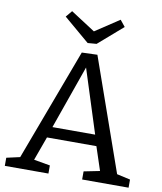

<svg xmlns="http://www.w3.org/2000/svg" viewBox="-97 -993 903 1071"><g transform="rotate(10 354.5 -457.5)"><path d="M405 -700 629 -63 705 -46V0H442V-46L532 -64L488 -197H208L159 -62L251 -46V0H4V-46L80 -63L317 -697ZM470 -259 355 -619 228 -259ZM363 -825 499 -915 528 -879 390 -759 340 -755 194 -879 224 -915Z"/></g></svg>

Font: Bitter Pro
Style: Regular
Weight: 400
Designer: Sol Matas, and Bitter project Authors
Foundry: Sol Matas
Version: Version 1.010